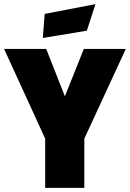

<svg xmlns="http://www.w3.org/2000/svg" viewBox="-27 -912 631 932"><path d="M192.3 0V-239L-7.2 -674.5H197.3L288 -444.4L379.8 -674.5H583.7L382.3 -239V0ZM180.9 -727.7 190 -844.5 436.4 -891.9 394.5 -763Z"/></svg>

Font: Titillium Web SemiBold
Style: Regular
Weight: 600
Designer: Mohamed Gaber, Accademia di Belle Arti di Urbino
Foundry: Kief Type Foundry, Accademia di Belle Arti di Urbino
Version: Version 3.000; ttfautohint (v1.8.4)